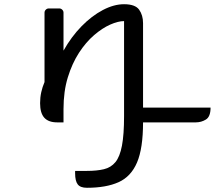

<svg xmlns="http://www.w3.org/2000/svg" viewBox="-20 -580 1018 910"><path d="M658 -70H978Q978 -27 956 -13.5Q934 0 908 0H658Q658 123 629.5 190Q601 257 542 283.5Q483 310 392 310Q361 310 348.5 294Q336 278 336 241V230H392Q439 230 472.5 222Q506 214 527 188.5Q548 163 558 110.5Q568 58 568 -30V-480Q540 -480 502.5 -463.5Q465 -447 426 -413.5Q387 -380 354.5 -330Q322 -280 301.5 -213.5Q281 -147 281 -63V0H251Q210 0 190 -22Q170 -44 170 -91Q170 -118 175.5 -143Q181 -168 191 -191V-520Q191 -528 197 -534Q203 -540 211 -540H261Q269 -540 275 -534Q281 -528 281 -520V-340Q318 -406 366.5 -455.5Q415 -505 467.5 -532.5Q520 -560 568 -560Q621 -560 639.5 -534Q658 -508 658 -470Z"/></svg>

Font: Warnes
Style: Regular
Weight: 400
Designer: Eduardo Rodriguez Tunni
Foundry: Eduardo Rodriguez Tunni
Version: Version 1.002; ttfautohint (v1.8.4.7-5d5b);gftools[0.9.23]